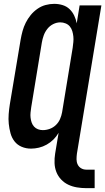

<svg xmlns="http://www.w3.org/2000/svg" viewBox="-20 -763 546 996"><path d="M427 213Q403 213 379 209Q355 205 334 195Q313 185 297 168Q281 151 272.5 129.5Q264 108 263 83.5Q262 59 266 34L284 -74Q273 -55 257.5 -39.5Q242 -24 222.5 -13Q203 -2 182 3Q161 8 141 8Q115 8 92.5 -1.5Q70 -11 55.5 -29.5Q41 -48 34.5 -72Q28 -96 25.5 -120.5Q23 -145 25 -171Q27 -197 31 -222L87 -557Q91 -580 97 -602Q103 -624 113.5 -645Q124 -666 139 -684.5Q154 -703 174 -717Q194 -731 216.5 -737Q239 -743 261 -743Q284 -743 305 -736.5Q326 -730 341 -715.5Q356 -701 365 -682Q374 -663 378 -642L393 -735H506L379 34Q377 49 377 63.5Q377 78 383 90.5Q389 103 401 110Q413 117 427 117H471V213ZM202 -88Q220 -88 238 -94.5Q256 -101 270 -114.5Q284 -128 291.5 -145.5Q299 -163 302 -180L357 -515Q359 -530 360.5 -545Q362 -560 360.5 -574Q359 -588 355 -601.5Q351 -615 342.5 -625.5Q334 -636 320.5 -641.5Q307 -647 293 -647Q274 -647 256 -638Q238 -629 225.5 -613Q213 -597 206.5 -578.5Q200 -560 197 -542L142 -207Q140 -193 138.5 -179.5Q137 -166 138.5 -153Q140 -140 144 -128Q148 -116 156.5 -106.5Q165 -97 177 -92.5Q189 -88 202 -88Z"/></svg>

Font: Iosevka Curly
Style: Bold Italic
Weight: 700
Italic angle: -9°
Monospace: yes
Designer: Belleve Invis
Foundry: Belleve Invis
Version: Version 22.1.2; ttfautohint (v1.8.4)